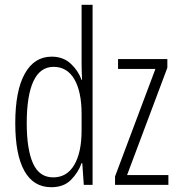

<svg xmlns="http://www.w3.org/2000/svg" viewBox="-20 -780 753 810"><path d="M196.3 9.8Q121.1 9.8 82.8 -59.1Q44.4 -127.9 44.4 -260.3Q44.4 -397 84.5 -469Q124.5 -541 197.8 -541Q246.6 -541 278.6 -511.2Q310.5 -481.4 323.7 -443.4H326.2Q325.2 -463.9 324.7 -480.7Q324.2 -497.6 324.2 -514.2V-759.8H370.6V0H333.5L327.1 -91.8H324.2Q310.1 -52.2 279.5 -21.2Q249 9.8 196.3 9.8ZM204.6 -31.7Q262.2 -31.7 293.2 -84.2Q324.2 -136.7 324.2 -230V-299.3Q324.2 -393.1 293.7 -445.6Q263.2 -498 206.1 -498Q149.4 -498 121.1 -437.5Q92.8 -377 92.8 -260.3Q92.8 -150.4 119.1 -91.1Q145.5 -31.7 204.6 -31.7ZM690.4 0H465.3V-35.6L635.7 -489.3H478V-530.8H686V-494.1L516.1 -41.5H690.4Z"/></svg>

Font: Open Sans Condensed Light
Style: Regular
Weight: 300
Width: 3
Designer: Monotype Design Team
Foundry: Monotype Imaging Inc.
Version: Version 3.003; ttfautohint (v1.8.4)